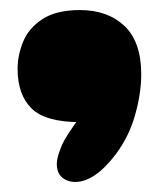

<svg xmlns="http://www.w3.org/2000/svg" viewBox="-20 -253 316 382"><path d="M140 -10Q70 -10 42.5 -37.5Q15 -65 15 -116Q15 -143 26 -170Q37 -197 64.5 -215Q92 -233 139 -233Q194 -233 227.5 -201.5Q261 -170 261 -105Q261 -68 249 -25Q237 18 211 53Q190 81 169.5 95Q149 109 130 109Q114 109 103.5 100Q93 91 93 73Q93 60 102.5 37.5Q112 15 143 -25Z"/></svg>

Font: DynaPuff
Style: Bold
Weight: 700
Designer: Toshi Omagari, Jennifer Daniel
Foundry: Google Fonts
Version: Version 2.000